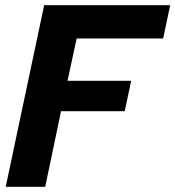

<svg xmlns="http://www.w3.org/2000/svg" viewBox="-20 -719 675 739"><path d="M150 -699H635L608 -571H275L240 -408H485L460 -291H215L154 0H2Z"/></svg>

Font: Prompt SemiBold
Style: Italic
Weight: 600
Italic angle: -12°
Designer: Katatrad Team
Foundry: CadsonDemak
Version: Version 1.001